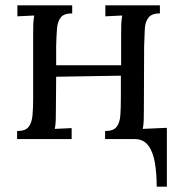

<svg xmlns="http://www.w3.org/2000/svg" viewBox="-20 -520 671 718"><path d="M250 -470Q219 -470 207 -454.5Q195 -439 193 -411.5Q191 -384 190 -348V-276H433V-394Q433 -414 433.5 -429.5Q434 -445 437 -462L374 -459V-500H578V-470Q548 -470 535.5 -454.5Q523 -439 521.5 -411.5Q520 -384 519 -348L518 -106Q518 -86 517.5 -70.5Q517 -55 514 -38L604 -42V178H566Q566 128 559 87.5Q552 47 534 23.5Q516 0 483 0H373V-30Q404 -30 416 -45.5Q428 -61 430 -88.5Q432 -116 432 -152V-237L190 -233L189 -106Q189 -86 188.5 -70.5Q188 -55 185 -38L248 -41V0H44V-30Q75 -30 87 -45.5Q99 -61 101.5 -88.5Q104 -116 104 -152V-394Q104 -414 104.5 -429.5Q105 -445 108 -462L45 -459V-500H250Z"/></svg>

Font: Lora
Style: Regular
Weight: 400
Designer: Olga Karpushina, Alexei Vanyashin (Cyrillic)
Foundry: Cyreal
Version: Version 3.005; ttfautohint (v1.8.4.7-5d5b)